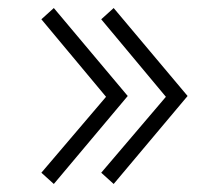

<svg xmlns="http://www.w3.org/2000/svg" viewBox="-20 -494 512 478"><path d="M244 -253 83 -64 114 -36 298 -255 114 -474 83 -446ZM393 -253 232 -64 263 -36 447 -255 263 -474 232 -446Z"/></svg>

Font: SpinnyJost
Style: Regular
Weight: 300
Version: Version 3.710